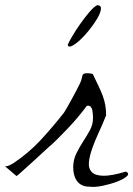

<svg xmlns="http://www.w3.org/2000/svg" viewBox="-62 -735 525 757"><path d="M226.6 -75.2Q226.6 -104.5 238.8 -129.4Q251 -154.3 265.6 -176.8Q280.3 -199.2 292.5 -221.7Q304.7 -244.1 304.7 -269.5Q304.7 -275.4 304.2 -283.7Q303.7 -292 302.2 -299.8Q300.8 -307.6 296.4 -313Q292 -318.4 285.2 -318.4Q284.2 -318.4 281.7 -317.9Q279.3 -317.4 279.3 -316.4Q265.6 -297.9 246.6 -274.9Q227.5 -252 206.1 -229.5Q184.6 -207 164.1 -186.5Q143.6 -166 127 -152.3Q115.2 -141.6 95.2 -123Q75.2 -104.5 55.2 -86.4Q35.2 -68.4 20 -54.7Q4.9 -41 2.9 -41L-42 -79.1Q-33.2 -79.1 -24.9 -83Q-16.6 -86.9 -8.8 -91.8Q49.8 -130.9 97.2 -181.6Q144.5 -232.4 190.4 -291Q192.4 -293.9 200.7 -308.1Q209 -322.3 218.8 -340.3Q228.5 -358.4 238.3 -376.5Q248 -394.5 252.9 -405.3Q258.8 -418 260.3 -425.8Q261.7 -433.6 263.2 -438Q264.6 -442.4 268.6 -444.3Q272.5 -446.3 285.2 -446.3Q287.1 -446.3 294.4 -445.3Q301.8 -444.3 303.7 -443.4Q316.4 -417 326.2 -396.5Q335.9 -376 342.8 -357.9Q349.6 -339.8 353 -321.3Q356.4 -302.7 356.4 -280.3Q343.8 -248 328.1 -214.4Q312.5 -180.7 301.8 -150.4Q291 -120.1 288.6 -95.7Q286.1 -71.3 299.3 -57.1Q312.5 -43 344.2 -42Q376 -41 434.6 -58.6Q450.2 -50.8 437.5 -39.6Q424.8 -28.3 398.9 -18.6Q373 -8.8 342.3 -2.4Q311.5 3.9 291 1Q272.5 1 260.3 -5.4Q248 -11.7 240.7 -22.5Q233.4 -33.2 230 -46.9Q226.6 -60.5 226.6 -75.2ZM321.3 -714.8Q337.9 -713.9 335.9 -698.7Q334 -683.6 321.8 -662.6Q309.6 -641.6 291 -618.2Q272.5 -594.7 253.9 -577.6Q235.4 -560.5 221.2 -553.7Q207 -546.9 205.1 -558.6Q209 -568.4 222.7 -591.8Q236.3 -615.2 253.9 -640.1Q271.5 -665 289.6 -686.5Q307.6 -708 321.3 -714.8Z"/></svg>

Font: La Belle Aurore
Style: Regular
Weight: 400
Version: Version 1.001 2001